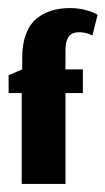

<svg xmlns="http://www.w3.org/2000/svg" viewBox="-20 -455 261 475"><path d="M142 0V-224.7H185V-283.3H142V-331Q142 -370.7 167.7 -374.7Q171.3 -375.3 175.7 -375.3Q192.7 -375.3 208.7 -367.3L221.3 -418Q216.3 -423 196.3 -429Q176.3 -435 153.7 -435Q128.3 -435 107.8 -428.8Q87.3 -422.7 70.5 -409Q53.7 -395.3 44.3 -370.7Q35 -346 35 -312.3V-283.3L1.3 -269V-224.7H33.7V0Z"/></svg>

Font: Jomhuria
Style: Regular
Weight: 400
Designer: Arabic design by Kourosh Beigpour, Latin design by Eben Sorkin, engineering by Lasse Fister and Khaled Hosney
Version: Version 1.0010